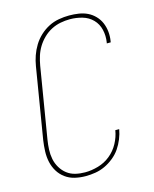

<svg xmlns="http://www.w3.org/2000/svg" viewBox="-113 -819 726 904"><g transform="rotate(-15 250.0 -367.5)"><path d="M192 8Q165 8 139.5 2Q114 -4 93.5 -19Q73 -34 60 -55.5Q47 -77 41.5 -102Q36 -127 37 -154Q38 -181 42 -208L99 -553Q103 -578 111.5 -602.5Q120 -627 134 -650Q148 -673 168 -691.5Q188 -710 211.5 -722Q235 -734 261 -738.5Q287 -743 311 -743Q335 -743 358 -739.5Q381 -736 400.5 -726.5Q420 -717 435.5 -701Q451 -685 459.5 -665Q468 -645 470.5 -622Q473 -599 469 -575L468 -570H449L450 -575Q455 -606 448 -636Q441 -666 420.5 -687Q400 -708 370.5 -716.5Q341 -725 310 -725Q287 -725 264 -720.5Q241 -716 219.5 -705Q198 -694 180 -676.5Q162 -659 149.5 -638.5Q137 -618 130 -595.5Q123 -573 119 -550L62 -205Q58 -181 57 -157Q56 -133 60.5 -110.5Q65 -88 77 -68Q89 -48 106.5 -34.5Q124 -21 146.5 -15.5Q169 -10 194 -10Q225 -10 258 -19.5Q291 -29 317.5 -50.5Q344 -72 360.5 -102.5Q377 -133 382 -165H401Q397 -142 387.5 -118.5Q378 -95 364 -74.5Q350 -54 329.5 -37.5Q309 -21 286.5 -10.5Q264 0 240 4Q216 8 192 8Z"/></g></svg>

Font: Iosevka Thin Oblique
Style: Regular
Weight: 100
Italic angle: -9°
Monospace: yes
Designer: Belleve Invis
Foundry: Belleve Invis
Version: Version 32.5.0; ttfautohint (v1.8.4)